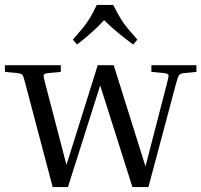

<svg xmlns="http://www.w3.org/2000/svg" viewBox="-22 -760 818 780"><path d="M693 -420 581 0H516L385 -413L254 0H192L81 -420Q74 -449 69.5 -455Q65 -461 49 -463L-2 -468V-495H225V-468L173 -463Q157 -461 155.5 -455Q154 -449 162 -420L248 -90L375 -495H440L569 -84L656 -420Q664 -449 662.5 -455Q661 -461 645 -463L593 -468V-495H776V-468L725 -463Q710 -461 705.5 -455Q701 -449 693 -420ZM536 -599 519 -579Q485 -604 455.5 -628.5Q426 -653 401 -678Q378 -653 350.5 -628.5Q323 -604 291 -579L274 -599Q298 -626 314 -645.5Q330 -665 343 -686.5Q356 -708 371 -740H438Q454 -708 467 -686.5Q480 -665 496 -645.5Q512 -626 536 -599Z"/></svg>

Font: Inria Serif
Style: Regular
Weight: 400
Designer: Black Foundry Team
Foundry: Black Foundry
Version: Version 1.000; ttfautohint (v1.8.3)